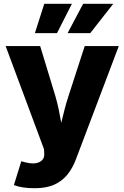

<svg xmlns="http://www.w3.org/2000/svg" viewBox="-20 -790 660 1018"><path d="M53.7 191.4 92.8 64.9 114.7 70.8Q161.1 83 189.2 69.1Q217.3 55.2 214.4 22.9L213.4 1L9.8 -545.9H192.9L273.4 -281.2Q283.7 -246.1 291 -210.9Q298.3 -175.8 304.7 -138.7Q313.5 -176.3 322.8 -211.4Q332 -246.6 343.3 -281.2L429.2 -545.9H609.9L381.8 56.6Q365.2 100.6 338.1 134.8Q311 168.9 268.8 188.5Q226.6 208 164.1 208Q97.2 208 53.7 191.4ZM458.5 -614.3H338.4L420.9 -770H580.6ZM282.2 -614.3H165L214.8 -770H361.3Z"/></svg>

Font: Inter Extra Bold
Style: Regular
Weight: 800
Designer: Rasmus Andersson
Foundry: rsms
Version: Version 4.000;git-3c8e0fc